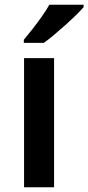

<svg xmlns="http://www.w3.org/2000/svg" viewBox="-20 -786 371 806"><path d="M207 0H81V-542H207ZM331 -756Q319 -742 298.5 -722Q278 -702 253.5 -680Q229 -658 205.5 -638.5Q182 -619 164 -606H80V-619Q96 -638 116 -663.5Q136 -689 155.5 -716.5Q175 -744 187 -766H331Z"/></svg>

Font: Noto Sans Tangsa SemiBold
Style: Regular
Weight: 600
Version: Version 1.504